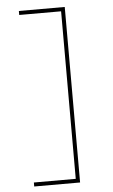

<svg xmlns="http://www.w3.org/2000/svg" viewBox="-59 -810 566 959"><g transform="rotate(-5 224.0 -330.0)"><path d="M303 110H73V90H283V-750H73V-770H303Z"/></g></svg>

Font: M PLUS 1 Thin Thin
Style: Regular
Weight: 250
Version: Version 1.001